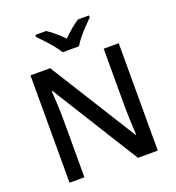

<svg xmlns="http://www.w3.org/2000/svg" viewBox="-163 -1070 1099 1200"><g transform="rotate(-20 386.5 -470.5)"><path d="M680 0H548L188 -577H184Q186 -542 189 -489.5Q192 -437 192 -385V0H93V-714H224L583 -140H587Q586 -157 584.5 -189Q583 -221 581.5 -257.5Q580 -294 580 -325V-714H680ZM332 -781Q318 -804 296 -831Q274 -858 250 -883.5Q226 -909 208 -928V-941H280Q333 -906 385 -852Q412 -879 438.5 -901.5Q465 -924 492 -941H565V-928Q546 -909 521.5 -883.5Q497 -858 475 -831Q453 -804 440 -781Z"/></g></svg>

Font: Noto Sans Khmer UI Medium
Style: Regular
Weight: 500
Designer: Danh Hong and the Monotype Design Team
Foundry: Monotype Imaging Inc.
Version: Version 2.002; ttfautohint (v1.8.4.7-5d5b)